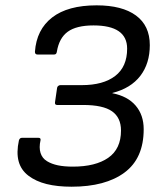

<svg xmlns="http://www.w3.org/2000/svg" viewBox="-20 -687 608 719"><path d="M248 12.2Q194.8 12.2 154.5 2.2Q114.3 -7.8 86.4 -29.1Q58.6 -50.3 49.8 -83Q41 -115.7 50.8 -161.1Q53.7 -170.9 62 -170.9H124Q133.3 -170.9 131.8 -162.1Q125.5 -134.3 131.8 -114.3Q138.2 -94.2 155.8 -83.5Q173.3 -72.8 197 -67.9Q220.7 -63 252.9 -63Q337.9 -63 385.5 -96.2Q433.1 -129.4 433.1 -198.2Q433.1 -246.6 399.4 -270.3Q365.7 -293.9 291 -293.9H193.8Q184.6 -293.9 186 -304.2L193.8 -357.9Q194.3 -362.3 198 -365.2Q201.7 -368.2 206.1 -368.2H286.1Q366.7 -368.2 411.4 -402.6Q456.1 -437 456.1 -504.9Q456.1 -591.8 330.1 -591.8Q266.1 -591.8 233.6 -568.1Q201.2 -544.4 192.9 -493.2Q191.4 -482.9 183.1 -482.9H120.1Q110.8 -482.9 110.8 -493.2Q116.7 -576.2 175.3 -621.6Q233.9 -667 341.8 -667Q437.5 -667 489.3 -628.9Q541 -590.8 541 -518.1Q541 -449.2 505.4 -402.8Q469.7 -356.4 400.9 -338.9V-337.9Q458 -326.7 488 -291.5Q518.1 -256.3 518.1 -203.1Q518.1 -94.2 446.5 -41Q375 12.2 248 12.2Z"/></svg>

Font: Sofia Sans
Style: Italic
Weight: 400
Italic angle: -9°
Designer: Botio Nikoltchev, Ani Petrova
Foundry: lettersoup
Version: Version 4.100